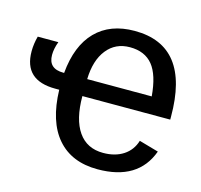

<svg xmlns="http://www.w3.org/2000/svg" viewBox="-85 -631 770 734"><g transform="rotate(15 300.0 -264.0)"><path d="M232.4 -245.6Q232.4 -153.8 266.4 -105Q300.3 -56.2 364.7 -56.2Q412.1 -56.2 444.6 -77.4Q477.1 -98.6 488.8 -137.2L565.9 -115.2Q520.5 9.8 360.4 9.8Q257.3 9.8 200.7 -55.7Q144 -121.1 140.6 -246.1H125Q0.5 -246.1 0.5 -360.8Q0.5 -390.6 8.8 -420.9H90.3Q79.6 -392.1 79.6 -367.7Q79.6 -313 139.2 -313H142.1Q151.9 -422.9 208.5 -480.5Q265.1 -538.1 361.8 -538.1Q580.1 -538.1 580.1 -257.3V-245.6ZM488.8 -313Q481.9 -396.5 450.7 -434.8Q419.4 -473.1 360.4 -473.1Q303.2 -473.1 269.3 -430.4Q235.4 -387.7 233.4 -313Z"/></g></svg>

Font: Cousine
Style: Regular
Weight: 400
Monospace: yes
Designer: Steve Matteson
Foundry: Ascender Corporation
Version: Version 1.20